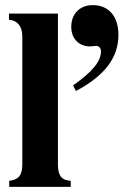

<svg xmlns="http://www.w3.org/2000/svg" viewBox="-20 -729 497 749"><path d="M276 -374C392 -435 442 -507 442 -593C442 -664 405 -709 342 -709C292 -709 258 -676 258 -624C258 -578 288 -548 331 -548C341 -548 348 -550 355 -550C366 -550 374 -541 374 -529C374 -490 340 -448 265 -396ZM256 0V-24C223 -25 206 -41 206 -87V-676H15V-652C50 -649 67 -624 67 -587V-87C67 -43 50 -27 16 -24V0Z"/></svg>

Font: STIXGeneral
Style: Bold
Weight: 700
Designer: MicroPress Inc., with final additions and corrections provided by Coen Hoffman, Elsevier (retired)
Version: Version 1.1.0